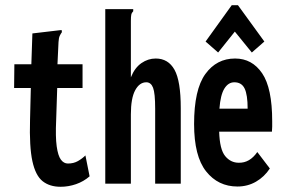

<svg xmlns="http://www.w3.org/2000/svg" viewBox="-20 -703 1090 735"><path d="M212 12Q170 12 143 -9.5Q116 -31 104 -86Q92 -141 95 -244L98 -366H34L35 -457H100L104 -575L206 -587L216 -588L217 -580Q212 -573 208.5 -565.5Q205 -558 204 -542L200 -457H296V-366H199L195 -243Q192 -179 197 -143Q202 -107 213 -92Q224 -77 240 -77Q262 -77 278.5 -86.5Q295 -96 307 -108L323 -28Q300 -8 271 2Q242 12 212 12Z M383 -668H490V-660Q484 -654 482.5 -646.5Q481 -639 481 -623V-407Q496 -444 521.5 -461.5Q547 -479 576 -479Q624 -479 648 -436Q672 -393 672 -289V0H574V-287Q574 -346 566 -367Q558 -388 540 -388Q514 -388 497.5 -357.5Q481 -327 481 -265V0H383Z M889 11Q815 11 769 -47Q723 -105 723 -228Q723 -360 766 -419.5Q809 -479 880 -479Q945 -479 983.5 -422.5Q1022 -366 1022 -239Q1022 -228 1022 -218Q1022 -208 1021 -199H819Q821 -131 842 -105.5Q863 -80 894 -80Q936 -79 965 -121L1013 -58Q992 -26 960 -7.5Q928 11 889 11ZM820 -287H928Q928 -340 916.5 -364Q905 -388 877 -388Q854 -388 839 -364Q824 -340 820 -287ZM815 -502 767 -544 867 -683H891L992 -544L944 -502L879 -582Z"/></svg>

Font: Inconsolata ExtraCondensed ExtraBold
Style: Regular
Weight: 800
Width: 2
Monospace: yes
Designer: Raph Levien, Cyreal, Brenton Simpson
Foundry: Raph Levien, Cyreal, Google
Version: Version 3.001; ttfautohint (v1.8.2.53-6de2)